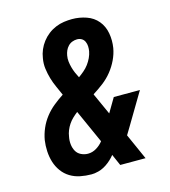

<svg xmlns="http://www.w3.org/2000/svg" viewBox="-111 -832 823 930"><g transform="rotate(-15 300.0 -367.5)"><path d="M233 8Q205 8 177.5 2.5Q150 -3 127 -17Q104 -31 88 -53Q72 -75 64 -101Q56 -127 54.5 -155.5Q53 -184 57 -211Q62 -240 74 -268Q86 -296 105 -320.5Q124 -345 148 -364.5Q172 -384 198 -401Q188 -424 177.5 -447Q167 -470 160 -494Q153 -518 149.5 -544Q146 -570 151 -597Q154 -618 162.5 -638Q171 -658 184.5 -675.5Q198 -693 215.5 -706.5Q233 -720 253.5 -728.5Q274 -737 295 -740Q316 -743 336 -743Q373 -743 407.5 -731Q442 -719 464 -692.5Q486 -666 492.5 -629.5Q499 -593 493 -556Q488 -527 474.5 -498.5Q461 -470 441 -445Q421 -420 395.5 -400.5Q370 -381 343 -364Q343 -364 343.5 -363Q344 -362 344 -361L392 -255L434 -326H565L468 -163Q463 -155 458 -146.5Q453 -138 448 -130L506 0H379L354 -57Q335 -33 309 -15.5Q283 2 254 6L249 7ZM296 -462Q310 -472 323.5 -483.5Q337 -495 347.5 -509Q358 -523 365.5 -539Q373 -555 376 -571Q378 -583 377.5 -595.5Q377 -608 372 -619Q367 -630 357 -636Q347 -642 334 -642Q322 -642 310 -637.5Q298 -633 289 -623.5Q280 -614 275 -602.5Q270 -591 268 -579Q265 -563 267 -547.5Q269 -532 273 -517.5Q277 -503 283 -489Q289 -475 296 -462ZM243 -93Q265 -93 285 -105Q305 -117 319 -135L244 -302Q231 -292 219 -280.5Q207 -269 198 -255.5Q189 -242 183 -227Q177 -212 175 -197Q171 -178 173 -159Q175 -140 183.5 -124.5Q192 -109 208.5 -101Q225 -93 243 -93Z"/></g></svg>

Font: Iosevka Slab Extended
Style: Bold Italic
Weight: 700
Width: 7
Italic angle: -9°
Monospace: yes
Designer: Belleve Invis
Foundry: Belleve Invis
Version: Version 11.1.0; ttfautohint (v1.8.3)